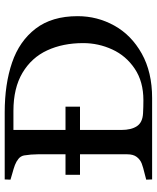

<svg xmlns="http://www.w3.org/2000/svg" viewBox="56 -732 676 828"><g transform="rotate(-90 394.0 -318.0)"><path d="M54.2 -311V-373.5H142.6V-493.2Q142.6 -522 137.7 -552.2Q134.8 -566.9 123 -576.4Q111.3 -585.9 96.4 -591.6Q81.5 -597.2 58.1 -603.5Q40.5 -608.4 33.2 -610.8L34.2 -635.7H323.2Q445.3 -635.7 538.1 -604Q630.9 -572.3 684.6 -502.2Q738.3 -432.1 738.3 -321.3Q738.3 -236.3 697.5 -162.8Q656.7 -89.4 576.9 -44.7Q497.1 0 385.3 0H34.2L33.2 -25.4L59.1 -32.2Q86.4 -38.6 103 -44.9Q119.6 -51.3 131.1 -66.2Q142.6 -81.1 142.6 -106.9V-311ZM247.6 -132.3Q247.6 -89.8 263.9 -65.4Q280.3 -41 319.8 -39.1Q347.2 -37.6 376 -37.6Q456.1 -37.6 511.7 -75Q567.4 -112.3 594.7 -171.9Q622.1 -231.4 622.1 -297.4Q622.1 -384.8 590.8 -452.4Q559.6 -520 493.9 -559.1Q428.2 -598.1 329.6 -598.1H247.6V-373.5H348.1V-311H247.6Z"/></g></svg>

Font: Radley
Style: Regular
Weight: 400
Designer: Vernon Adams
Foundry: Vernon Adams
Version: Version 1.003; ttfautohint (v1.6)